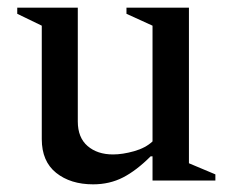

<svg xmlns="http://www.w3.org/2000/svg" viewBox="-20 -471 608 501"><path d="M223 10Q164 10 126.5 -20Q89 -50 89 -108V-404L25 -435V-451H183V-154Q183 -112 208.5 -90Q234 -68 275 -68Q300 -68 330 -76.5Q360 -85 378 -102V-404L310 -435V-451H473V-45L542 -16V0H378V-63H373Q336 -26 301 -8Q266 10 223 10Z"/></svg>

Font: Spectral Medium
Style: Regular
Weight: 500
Designer: Jean-Baptiste Levee
Foundry: Production Type
Version: Version 2.001